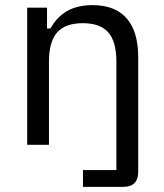

<svg xmlns="http://www.w3.org/2000/svg" viewBox="-20 -564 638 748"><path d="M518.5 -119.1V105.3Q518.5 164 459.8 164H303.2V98.6H433.4V-119.1ZM85.9 0V-534H163.2V-453H176.6Q201.2 -497.7 241.3 -520.9Q281.4 -544 340.4 -544Q428.3 -544 473.4 -492.6Q518.5 -441.2 518.5 -340.3V0H433.4V-323.4Q433.4 -401.7 402 -437.7Q370.6 -473.7 302.4 -473.7Q234.5 -473.7 202.6 -437.7Q170.7 -401.7 170.7 -323.4V0Z"/></svg>

Font: Mozilla Text ExtraLight
Style: Regular
Weight: 200
Designer: Studio DRAMA
Foundry: Studio DRAMA
Version: Version 1.000